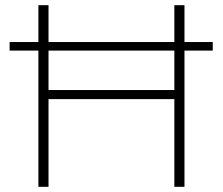

<svg xmlns="http://www.w3.org/2000/svg" viewBox="-20 -720 859 740"><path d="M652 -525V-373H167V-525ZM800 -558H691V-700H652V-558H167V-700H128V-558H17V-525H128V0H167V-338H652V0H691V-525H800Z"/></svg>

Font: Montserrat-Alt1 ExtLt
Style: Regular
Weight: 200
Designer: Differentunic
Foundry: Differentunic
Version: Version 7.222